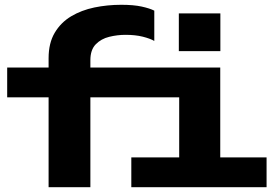

<svg xmlns="http://www.w3.org/2000/svg" viewBox="-20 -782 1140 802"><path d="M183 0V-375.5H10V-500H183V-539Q183 -602 208.5 -645Q234 -688 277 -713.8Q320 -739.5 374.2 -750.8Q428.5 -762 486.5 -762Q538 -762 572 -754.5Q606 -747 624.5 -737.5V-611Q607 -621 576.2 -628.8Q545.5 -636.5 504 -636.5Q470 -636.5 436.2 -628.2Q402.5 -620 380 -597Q357.5 -574 357.5 -530.5V-500H900V-124.5H1093.5V0H528.5V-124.5H728.5V-375.5H357.5V0ZM727 -726H900.5V-568.5H727Z"/></svg>

Font: Trispace SemiExpanded
Style: Bold
Weight: 700
Width: 6
Designer: Tyler Finck
Foundry: Etcetera Type Company
Version: Version 1.210; ttfautohint (v1.8.3)